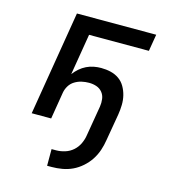

<svg xmlns="http://www.w3.org/2000/svg" viewBox="-111 -609 821 924"><g transform="rotate(15 300.0 -147.5)"><path d="M209 225V142H231Q253 142 275.5 135Q298 128 315.5 112.5Q333 97 343 75.5Q353 54 356 32L381 -116Q384 -135 381.5 -154Q379 -173 367.5 -187Q356 -201 338.5 -207Q321 -213 301 -213Q283 -213 265 -209Q247 -205 230.5 -195Q214 -185 204 -168.5Q194 -152 191 -134L169 0H72L158 -520H553L539 -436H241L207 -231Q219 -247 234 -260Q249 -273 266.5 -281.5Q284 -290 302.5 -293.5Q321 -297 339 -297Q364 -297 387 -291.5Q410 -286 428.5 -273Q447 -260 458.5 -240Q470 -220 475.5 -197.5Q481 -175 480.5 -151Q480 -127 476 -102L453 32Q449 58 440.5 83.5Q432 109 417 132Q402 155 380.5 174Q359 193 334.5 204.5Q310 216 283.5 220.5Q257 225 231 225Z"/></g></svg>

Font: Iosevka Aile Medium
Style: Italic
Weight: 500
Italic angle: -9°
Designer: Belleve Invis
Foundry: Belleve Invis
Version: Version 31.1.0; ttfautohint (v1.8.4)